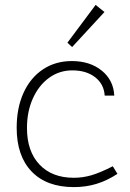

<svg xmlns="http://www.w3.org/2000/svg" viewBox="-20 -758 531 783"><path d="M48 -237Q48 -318 76 -379.5Q104 -441 155 -475Q206 -509 273 -509Q347 -509 395 -470Q443 -431 446 -368H407Q404 -415 368 -443Q332 -471 275 -471Q222 -471 180 -440.5Q138 -410 114 -356.5Q90 -303 90 -236Q90 -141 141 -87Q192 -33 281 -33Q318 -33 353.5 -43.5Q389 -54 440 -80L459 -49Q416 -21 373 -8Q330 5 281 5Q170 5 109 -58.5Q48 -122 48 -237ZM255 -584 370 -738 406 -709 274 -566Z"/></svg>

Font: Bellota Light
Style: Regular
Weight: 300
Designer: Kemie Guaida
Foundry: Kemie Guaida
Version: Version 4.001